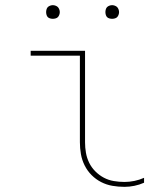

<svg xmlns="http://www.w3.org/2000/svg" viewBox="-20 -717 640 745"><path d="M463 8Q439 8 416 4Q393 0 372.5 -10.5Q352 -21 335.5 -37.5Q319 -54 308.5 -75Q298 -96 294 -119Q290 -142 290 -165V-501H99V-520H310V-165Q310 -144 313.5 -124Q317 -104 326 -85.5Q335 -67 350 -52Q365 -37 383 -27.5Q401 -18 421.5 -14.5Q442 -11 463 -11Q482 -11 501.5 -15Q521 -19 539 -27V-8Q521 0 501.5 4Q482 8 463 8ZM415 -644Q410 -644 404.5 -645.5Q399 -647 395.5 -650.5Q392 -654 390.5 -659.5Q389 -665 389 -670Q389 -675 390.5 -680.5Q392 -686 395.5 -689.5Q399 -693 404.5 -695Q410 -697 415 -697Q420 -697 425.5 -695Q431 -693 434.5 -689.5Q438 -686 440 -680.5Q442 -675 442 -670Q442 -665 440 -659.5Q438 -654 434.5 -650.5Q431 -647 425.5 -645.5Q420 -644 415 -644ZM185 -644Q180 -644 174.5 -645.5Q169 -647 165.5 -650.5Q162 -654 160.5 -659.5Q159 -665 159 -670Q159 -675 160.5 -680.5Q162 -686 165.5 -689.5Q169 -693 174.5 -695Q180 -697 185 -697Q190 -697 195.5 -695Q201 -693 204.5 -689.5Q208 -686 210 -680.5Q212 -675 212 -670Q212 -665 210 -659.5Q208 -654 204.5 -650.5Q201 -647 195.5 -645.5Q190 -644 185 -644Z"/></svg>

Font: Iosevka HT Thin Extended
Style: Regular
Weight: 100
Width: 7
Monospace: yes
Designer: Belleve Invis
Foundry: Belleve Invis
Version: Version 32.3.0; ttfautohint (v1.8.4)